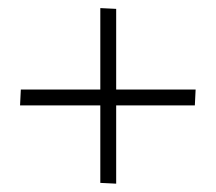

<svg xmlns="http://www.w3.org/2000/svg" viewBox="-20 -640 530 472"><path d="M265.6 -419.9H460.9L459 -380.9H265.6V-188.5L226.6 -190.4V-380.9H29.3L31.2 -419.9H226.6V-620.1L265.6 -618.2Z"/></svg>

Font: spinwerad
Style: Bold
Weight: 700
Width: 7
Version: Version 0.3